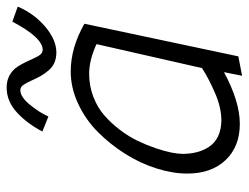

<svg xmlns="http://www.w3.org/2000/svg" viewBox="-105 -640 745 575"><g transform="rotate(-90 267.5 -352.5)"><path d="M405.8 -597.2Q397 -597.2 390.9 -605Q384.8 -612.8 377.9 -628.9Q361.3 -666.5 349.6 -680.2Q327.1 -705.1 293 -705.1Q251.5 -705.1 218 -674.1Q184.6 -643.1 161.1 -598.1L206.1 -580.1Q217.8 -606.4 241.2 -635.3Q264.6 -664.1 285.2 -664.1Q294.4 -664.1 301 -654.5Q307.6 -645 316.9 -624Q323.7 -609.4 329.3 -599.9Q335 -590.3 344.5 -579.1Q354 -567.9 367.4 -562Q380.9 -556.2 397.9 -556.2Q435.5 -556.2 474.9 -589.4Q514.2 -622.6 535.2 -671.9L490.2 -688Q442.4 -597.2 405.8 -597.2ZM483.9 -472.2Q412.1 -513.2 340.8 -513.2Q292 -513.2 244.4 -491Q196.8 -468.8 159.9 -432.1Q123 -395.5 94.5 -350.3Q65.9 -305.2 50.5 -256.3Q35.2 -207.5 35.2 -164.1Q35.2 -92.3 75.4 -49.6Q115.7 -6.8 184.1 -6.8Q251 -6.8 338.9 -54.2L328.1 0L386.2 -11.2ZM193.8 -62Q166.5 -62.5 146.7 -72Q127 -81.5 115.7 -98.4Q104.5 -115.2 99.4 -135Q94.2 -154.8 94.2 -178.2Q94.2 -191.4 98.1 -211.7Q102.1 -231.9 111.1 -258.5Q120.1 -285.2 133.1 -312.3Q146 -339.4 166 -365.7Q186 -392.1 209.5 -412.6Q232.9 -433.1 265.4 -445.6Q297.9 -458 334 -458Q375 -458 422.9 -436L351.1 -120.1Q320.3 -100.1 276.6 -81.1Q232.9 -62 193.8 -62Z"/></g></svg>

Font: Comic Neue Angular
Style: Italic
Weight: 400
Italic angle: -12°
Designer: Craig Rozynski
Foundry: Craig Rozynski
Version: Version 2.003